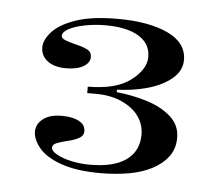

<svg xmlns="http://www.w3.org/2000/svg" viewBox="-35 -760 438 386"><g transform="rotate(5 184.5 -567.0)"><path d="M181 -411Q132 -411 101 -422Q70 -433 56 -450Q42 -467 42 -483Q42 -498 55.5 -508.5Q69 -519 93 -519Q115 -519 128 -512Q141 -505 141 -492Q141 -483 132 -478Q123 -473 110 -470Q97 -467 88 -463.5Q79 -460 79 -454Q79 -447 90.5 -440.5Q102 -434 120 -430Q138 -426 158 -426Q206 -426 231 -444Q256 -462 256 -495Q256 -516 244 -532.5Q232 -549 209.5 -559Q187 -569 158 -569H140V-582Q197 -582 226.5 -604.5Q256 -627 256 -652Q256 -679 232 -693.5Q208 -708 165 -708Q143 -708 123 -704Q103 -700 91 -693.5Q79 -687 79 -679Q79 -674 88.5 -670.5Q98 -667 110.5 -664Q123 -661 132 -656.5Q141 -652 141 -642Q141 -630 128 -622.5Q115 -615 93 -615Q69 -615 55.5 -625.5Q42 -636 42 -653Q42 -668 57 -684.5Q72 -701 104 -712Q136 -723 188 -723Q251 -723 289.5 -705Q328 -687 328 -652Q328 -630 308.5 -614Q289 -598 259.5 -590Q230 -582 199 -581V-576Q230 -573 259.5 -564Q289 -555 308.5 -538Q328 -521 328 -495Q328 -473 316 -457Q304 -441 283.5 -430.5Q263 -420 236.5 -415.5Q210 -411 181 -411Z"/></g></svg>

Font: Kalnia SemiExpanded
Style: Regular
Weight: 400
Width: 6
Designer: Frida Medrano
Foundry: Frida Medrano
Version: Version 1.105